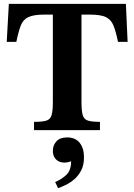

<svg xmlns="http://www.w3.org/2000/svg" viewBox="-20 -677 699 999"><path d="M500 0H157V-43Q201 -43 221.5 -49.5Q242 -56 248.5 -78Q255 -100 255 -145V-601H210Q155 -601 127.5 -588Q100 -575 88 -544Q76 -513 65 -459H15L26 -657H635L644 -459H594Q583 -513 570.5 -544Q558 -575 531 -588Q504 -601 448 -601H404V-145Q404 -100 410.5 -78Q417 -56 437.5 -49.5Q458 -43 500 -43ZM282 302 267 270Q297 258 323.5 234.5Q350 211 350 162Q332 169 315 169Q288 169 271.5 152.5Q255 136 255 108Q255 79 273.5 58.5Q292 38 329 38Q372 38 394.5 66Q417 94 417 141Q417 181 403 208.5Q389 236 368 254.5Q347 273 323.5 284.5Q300 296 282 302Z"/></svg>

Font: STIX Two Text
Style: Bold
Weight: 700
Designer: Ross Mills, John Hudson & Paul Hanslow, Tiro Typeworks Ltd; with prior portions MicroPress Inc., and Coen Hoffman.
Foundry: Tiro Typeworks Ltd
Version: Version 2.13 b171